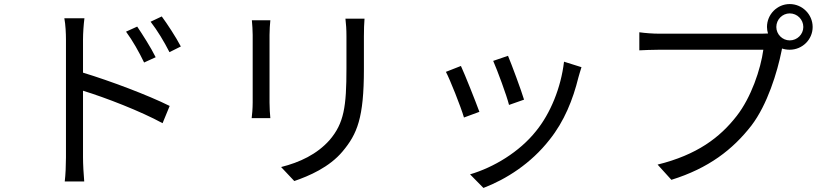

<svg xmlns="http://www.w3.org/2000/svg" viewBox="-20 -851 4040 946"><path d="M656 -720 601 -695C634 -650 665 -595 690 -543L747 -569C724 -616 681 -683 656 -720ZM777 -770 722 -744C756 -700 788 -647 815 -594L871 -622C847 -668 803 -735 777 -770ZM305 -75C305 -38 303 11 299 43H395C392 11 389 -43 389 -75V-404C500 -370 673 -303 781 -244L816 -329C710 -382 521 -453 389 -493V-657C389 -687 392 -730 396 -761H297C303 -730 305 -685 305 -657C305 -573 305 -131 305 -75Z M1776 -759H1682C1685 -734 1687 -706 1687 -672C1687 -637 1687 -552 1687 -514C1687 -325 1675 -244 1604 -161C1542 -91 1457 -51 1365 -28L1430 41C1503 16 1603 -27 1668 -105C1740 -191 1773 -270 1773 -510C1773 -548 1773 -632 1773 -672C1773 -706 1774 -734 1776 -759ZM1312 -751H1221C1223 -732 1225 -697 1225 -679C1225 -649 1225 -388 1225 -346C1225 -316 1222 -284 1220 -269H1312C1310 -287 1308 -320 1308 -345C1308 -387 1308 -649 1308 -679C1308 -703 1310 -732 1312 -751Z M2483 -576 2410 -551C2430 -506 2477 -379 2488 -334L2562 -360C2549 -404 2500 -536 2483 -576ZM2845 -520 2759 -547C2744 -419 2692 -292 2621 -205C2539 -102 2412 -26 2296 8L2362 75C2474 32 2596 -45 2688 -163C2760 -253 2803 -360 2830 -470C2834 -483 2838 -499 2845 -520ZM2251 -526 2177 -497C2196 -462 2251 -324 2266 -272L2342 -300C2323 -352 2271 -483 2251 -526Z M3805 -718C3805 -755 3835 -785 3871 -785C3908 -785 3938 -755 3938 -718C3938 -682 3908 -652 3871 -652C3835 -652 3805 -682 3805 -718ZM3759 -718C3759 -707 3761 -696 3764 -686L3732 -685C3686 -685 3287 -685 3230 -685C3197 -685 3158 -688 3130 -692V-603C3156 -604 3190 -606 3230 -606C3287 -606 3683 -606 3741 -606C3728 -510 3681 -371 3610 -280C3527 -173 3414 -88 3220 -40L3288 35C3472 -22 3591 -115 3682 -232C3761 -335 3810 -496 3831 -601L3833 -612C3845 -608 3858 -606 3871 -606C3933 -606 3984 -656 3984 -718C3984 -780 3933 -831 3871 -831C3809 -831 3759 -780 3759 -718Z"/></svg>

Font: Noto Sans Mono CJK SC
Style: Regular
Weight: 400
Designer: Ryoko NISHIZUKA 西塚涼子 (kana, bopomofo & ideographs); Paul D. Hunt (Latin, Greek & Cyrillic); Sandoll Communications 산돌커뮤니
Foundry: Adobe
Version: Version 2.004;hotconv 1.0.118;makeotfexe 2.5.65603